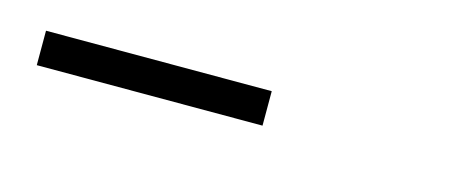

<svg xmlns="http://www.w3.org/2000/svg" viewBox="-22 -750 413 175"><g transform="rotate(15 184.0 -662.0)"><path d="M10 -677.5H223V-645H10Z"/></g></svg>

Font: Big Shoulders Text ExtraLight
Style: Regular
Weight: 250
Version: Version 2.002